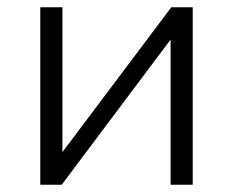

<svg xmlns="http://www.w3.org/2000/svg" viewBox="-20 -509 642 529"><path d="M91 0V-489H152V-70H137L452 -489H511V0H450V-420H465L150 0Z"/></svg>

Font: Nunito Sans 10pt Light
Style: Regular
Weight: 300
Designer: Vernon Adams
Foundry: Vernon Adams
Version: Version 3.101;gftools[0.9.27]